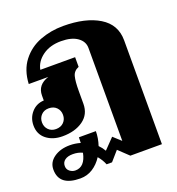

<svg xmlns="http://www.w3.org/2000/svg" viewBox="-146 -682 981 1063"><g transform="rotate(-20 344.5 -150.0)"><path d="M635 -373V239H449L390 183L341 239H309Q297 209 276 185Q253 221 220 242Q187 263 147 263Q22 263 22 166Q22 123 59.5 96.5Q97 70 153 70Q184 70 215 79Q216 68 216 46H316Q316 87 302 129Q319 146 331 167L390 106L435 147V-401Q435 -439 400.5 -463.5Q366 -488 304 -488Q239 -488 195.5 -456.5Q152 -425 143 -378H348V-321Q318 -309 310.5 -280.5Q303 -252 303 -195V-120Q303 -58 255.5 -24Q208 10 134 10Q77 10 39.5 -19.5Q2 -49 2 -101Q2 -146 30.5 -178Q59 -210 103 -212V-241Q103 -304 171 -326H56Q60 -407 101.5 -460.5Q143 -514 207 -538.5Q271 -563 344 -563Q476 -563 555.5 -514.5Q635 -466 635 -373ZM176 -101Q176 -127 159 -144.5Q142 -162 113 -162Q86 -162 69 -144.5Q52 -127 52 -101Q52 -75 69 -57.5Q86 -40 113 -40Q142 -40 159 -57.5Q176 -75 176 -101ZM208 134Q183 122 152 122Q122 122 105 134.5Q88 147 88 169Q88 189 103 200.5Q118 212 136 212Q192 212 208 134Z"/></g></svg>

Font: Taviraj Black
Style: Regular
Weight: 900
Designer: Katatrad Team
Foundry: CadsonDemak
Version: Version 1.001